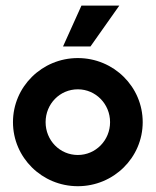

<svg xmlns="http://www.w3.org/2000/svg" viewBox="-20 -632 540 666"><path d="M198.6 -470.8H293.8L393.8 -612.5H262.5ZM250 13.9C374.3 13.9 475 -85.4 475 -208.3C475 -331.2 374.3 -430.6 250 -430.6C125.7 -430.6 25 -331.2 25 -208.3C25 -85.4 125.7 13.9 250 13.9ZM250 -94.4C187.5 -94.4 138.2 -145.1 138.2 -208.3C138.2 -271.5 187.5 -322.2 250 -322.2C311.8 -322.2 361.8 -271.5 361.8 -208.3C361.8 -145.1 311.8 -94.4 250 -94.4Z"/></svg>

Font: Afacad
Style: Bold
Weight: 700
Designer: Kristian Moeller
Foundry: Dicotype
Version: Version 1.000